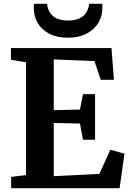

<svg xmlns="http://www.w3.org/2000/svg" viewBox="-20 -998 695 1018"><path d="M118 -668 38 -681V-743H571L584 -575H514L481 -674L265 -683V-414L404 -417L420 -499H484V-257H420L404 -343L265 -346V-64L507 -76L565 -204L640 -183L614 0H39V-60L118 -70ZM159 -956Q159 -971 160 -978H230Q230 -971 231 -966Q248 -889 341 -889Q434 -889 451 -966Q452 -971 452 -978H522Q523 -971 523 -957Q523 -913 501.5 -877Q480 -841 438.5 -819.5Q397 -798 340 -798Q282 -798 241 -819.5Q200 -841 179.5 -876.5Q159 -912 159 -956Z"/></svg>

Font: Koeln Type Serif
Style: Bold
Weight: 700
Designer: Eben Sorkin
Foundry: Eben Sorkin
Version: Version 2.002